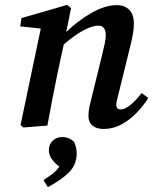

<svg xmlns="http://www.w3.org/2000/svg" viewBox="-20 -514 627 786"><path d="M174 0 76 8 64 -2 147 -397 63 -406 68 -440 255 -494 271 -481 251 -383Q301 -431 356 -462Q411 -493 458 -493Q490 -493 509 -474Q528 -455 528 -417Q528 -395 523.5 -371.5Q519 -348 513 -324L467 -137Q463 -120 459.5 -107Q456 -94 456 -86Q456 -66 474 -66Q507 -66 560 -133L587 -113Q568 -82 539.5 -52.5Q511 -23 477 -4.5Q443 14 404 14Q375 14 358.5 0Q342 -14 342 -39Q342 -59 346.5 -79Q351 -99 358 -126L398 -289Q404 -313 408.5 -334.5Q413 -356 413 -370Q413 -409 382 -409Q358 -409 322 -390Q286 -371 241 -332L215 -212Q204 -159 194 -106.5Q184 -54 174 0ZM176 252 158 223Q180 209 195.5 197Q211 185 223 168Q203 153 191.5 136.5Q180 120 180 101Q180 77 196 62Q212 47 235 47Q247 47 258.5 51Q270 55 283 66Q294 91 294 113Q294 161 261.5 192.5Q229 224 176 252Z"/></svg>

Font: Source Serif Pro SemiBold
Style: Italic
Weight: 600
Italic angle: -12°
Designer: Frank Grießhammer
Foundry: Adobe Systems Incorporated
Version: Version 3.001;hotconv 1.0.111;makeotfexe 2.5.65597